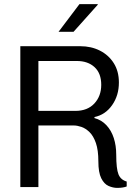

<svg xmlns="http://www.w3.org/2000/svg" viewBox="-20 -911 640 935"><path d="M551 4Q530 4 508.5 -5.5Q487 -15 473 -43Q459 -71 459 -125Q459 -180 447 -214.5Q435 -249 416 -267.5Q397 -286 376.5 -293Q356 -300 339 -300H167V0H79V-686H371Q424 -686 466.5 -664.5Q509 -643 534 -603.5Q559 -564 559 -509Q559 -446 526 -399Q493 -352 440 -341V-336Q474 -327 498 -301.5Q522 -276 534 -239Q546 -202 546 -158Q546 -89 557 -62Q568 -35 597 -27V-3Q590 0 578 2Q566 4 551 4ZM167 -371H347Q406 -371 439.5 -407Q473 -443 473 -498Q473 -554 440.5 -584Q408 -614 354 -614H167ZM265 -756 367 -891H456V-888L338 -756Z"/></svg>

Font: Chivo Mono Light
Style: Regular
Weight: 300
Monospace: yes
Designer: Hector Gatti
Foundry: Omnibus-Type
Version: Version 1.008